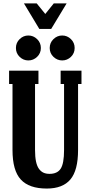

<svg xmlns="http://www.w3.org/2000/svg" viewBox="-20 -1094 527 1124"><path d="M370.1 -1074.2 279.8 -924.8H210L120.1 -1074.2H194.8L245.1 -1012.2L294.9 -1074.2ZM197.3 -761.2Q175.3 -740.2 146 -740.2Q116.7 -740.2 95 -761.2Q73.2 -782.2 73.2 -813Q73.2 -843.8 95 -865Q116.7 -886.2 146 -886.2Q175.3 -886.2 197.3 -865Q219.2 -843.8 219.2 -813Q219.2 -782.2 197.3 -761.2ZM293 -761.2Q271 -782.2 271 -813Q271 -843.8 293 -865Q314.9 -886.2 344.2 -886.2Q373.5 -886.2 395.3 -865Q417 -843.8 417 -813Q417 -782.2 395.3 -761.2Q373.5 -740.2 344.2 -740.2Q314.9 -740.2 293 -761.2ZM335 -602.1V-680.2H457V-602.1H437V-215.8Q437 -96.7 392.1 -43.5Q347.2 9.8 253.9 9.8Q150.4 9.8 101.8 -43Q53.2 -95.7 53.2 -215.8V-602.1H33.2V-680.2H205.1V-602.1H185.1V-215.8Q185.1 -175.8 190.9 -148.2Q196.8 -120.6 208.5 -105Q220.2 -89.4 235.1 -82.8Q250 -76.2 270 -76.2Q315.4 -76.2 335.2 -106.4Q355 -136.7 355 -215.8V-602.1Z"/></svg>

Font: Margherita Black
Style: Regular
Weight: 900
Designer: James Puckett
Foundry: Dunwich Type Founders
Version: Version 1.008;hotconv 1.0.109;makeotfexe 2.5.65596